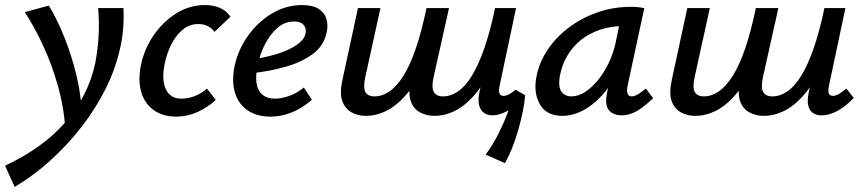

<svg xmlns="http://www.w3.org/2000/svg" viewBox="-74 -450 3418 759"><path d="M-16 289 -54 205Q17 172 77 129.5Q137 87 182 35.5Q227 -16 257.5 -74.5Q288 -133 302 -198Q312 -249 315.5 -304Q319 -359 314 -418H414Q416 -379 413 -339.5Q410 -300 401 -260Q383 -178 343.5 -99Q304 -20 248 52Q192 124 125 184.5Q58 245 -16 289ZM185 72Q180 -20 156 -106.5Q132 -193 97 -268.5Q62 -344 24 -402L119 -428Q153 -372 181.5 -300Q210 -228 228.5 -151Q247 -74 249 1Z M623 11Q570 11 534 -14.5Q498 -40 484.5 -85.5Q471 -131 483 -192Q496 -256 533 -310Q570 -364 622.5 -397Q675 -430 736 -430Q769 -430 795 -419Q821 -408 837 -384L774 -324Q761 -341 745 -348Q729 -355 710 -355Q675 -355 648 -332.5Q621 -310 603 -274Q585 -238 577 -198Q564 -133 582 -96.5Q600 -60 643 -60Q672 -60 699 -71.5Q726 -83 744 -100L779 -55Q748 -26 707.5 -7.5Q667 11 623 11Z M995 11Q941 11 904.5 -14Q868 -39 854.5 -85Q841 -131 854 -192Q868 -255 907 -309.5Q946 -364 1001.5 -397Q1057 -430 1120 -430Q1162 -430 1185.5 -415Q1209 -400 1216.5 -374.5Q1224 -349 1217 -320Q1206 -269 1163 -237Q1120 -205 1058 -187Q996 -169 926 -161L930 -216Q986 -225 1029.5 -239.5Q1073 -254 1100.5 -273.5Q1128 -293 1133 -315Q1136 -324 1134 -335.5Q1132 -347 1121.5 -356Q1111 -365 1089 -365Q1052 -365 1023.5 -340.5Q995 -316 975 -278Q955 -240 946 -198Q936 -157 939.5 -125.5Q943 -94 962 -77Q981 -60 1014 -60Q1038 -60 1068.5 -70.5Q1099 -81 1127 -104L1159 -56Q1136 -35 1109 -20Q1082 -5 1053.5 3Q1025 11 995 11Z M1643 8Q1612 8 1586 -6Q1560 -20 1549.5 -51Q1539 -82 1550 -136L1612 -418H1701L1640 -145Q1631 -104 1641 -86.5Q1651 -69 1677 -69Q1708 -69 1737 -89Q1766 -109 1792 -151.5Q1818 -194 1841 -260.5Q1864 -327 1883 -418H1942Q1918 -300 1885 -218.5Q1852 -137 1812 -87Q1772 -37 1729.5 -14.5Q1687 8 1643 8ZM1372 8Q1341 8 1315.5 -6Q1290 -20 1279 -51Q1268 -82 1280 -136L1341 -418H1430L1370 -145Q1361 -104 1370.5 -86.5Q1380 -69 1407 -69Q1437 -69 1466 -89Q1495 -109 1521.5 -151.5Q1548 -194 1570.5 -260.5Q1593 -327 1612 -418H1671Q1647 -300 1614 -218.5Q1581 -137 1541 -87Q1501 -37 1458.5 -14.5Q1416 8 1372 8ZM1922 195 1846 161Q1874 123 1895 81.5Q1916 40 1931 0.5Q1946 -39 1956 -70L2002 -74Q2000 -46 1993 -11Q1986 24 1975.5 61Q1965 98 1951.5 132.5Q1938 167 1922 195ZM1872 6Q1853 6 1839 -4Q1825 -14 1820 -34Q1815 -54 1821 -85L1894 -418H1966L1901 -111Q1897 -92 1900 -81.5Q1903 -71 1917 -71Q1926 -71 1937 -76.5Q1948 -82 1964 -95L2002 -74Q1969 -33 1935.5 -13.5Q1902 6 1872 6Z M2149 8Q2086 8 2060 -38Q2034 -84 2047 -149Q2058 -204 2091 -253.5Q2124 -303 2174.5 -341Q2225 -379 2287.5 -401Q2350 -423 2420 -423Q2438 -423 2450 -421.5Q2462 -420 2473 -418L2407 -111Q2399 -69 2423 -69Q2434 -69 2448.5 -77.5Q2463 -86 2479 -100L2508 -62Q2472 -27 2442.5 -10.5Q2413 6 2384 6Q2362 6 2346 -3Q2330 -12 2324.5 -32Q2319 -52 2326 -85L2361 -243L2409 -277Q2394 -215 2367 -162.5Q2340 -110 2304.5 -71.5Q2269 -33 2229 -12.5Q2189 8 2149 8ZM2185 -69Q2212 -69 2239 -86.5Q2266 -104 2290 -133.5Q2314 -163 2332 -200.5Q2350 -238 2359 -278L2380 -381L2427 -344Q2419 -346 2410 -346.5Q2401 -347 2392 -347Q2341 -347 2298 -332.5Q2255 -318 2222.5 -292Q2190 -266 2168.5 -229.5Q2147 -193 2139 -149Q2132 -105 2146 -87Q2160 -69 2185 -69Z M2945 8Q2914 8 2888 -6Q2862 -20 2851.5 -51Q2841 -82 2852 -136L2914 -418H3003L2942 -145Q2933 -104 2943 -86.5Q2953 -69 2979 -69Q3010 -69 3039 -89Q3068 -109 3094 -151.5Q3120 -194 3143 -260.5Q3166 -327 3185 -418H3244Q3220 -300 3187 -218.5Q3154 -137 3114 -87Q3074 -37 3031.5 -14.5Q2989 8 2945 8ZM2674 8Q2643 8 2617.5 -6Q2592 -20 2581 -51Q2570 -82 2582 -136L2643 -418H2732L2672 -145Q2663 -104 2672.5 -86.5Q2682 -69 2709 -69Q2739 -69 2768 -89Q2797 -109 2823.5 -151.5Q2850 -194 2872.5 -260.5Q2895 -327 2914 -418H2973Q2949 -300 2916 -218.5Q2883 -137 2843 -87Q2803 -37 2760.5 -14.5Q2718 8 2674 8ZM3174 6Q3155 6 3141 -2.5Q3127 -11 3121.5 -31Q3116 -51 3123 -85L3196 -418H3268L3203 -111Q3199 -92 3202 -81.5Q3205 -71 3219 -71Q3229 -71 3241.5 -78Q3254 -85 3272 -100L3301 -63Q3268 -28 3235.5 -11Q3203 6 3174 6Z"/></svg>

Font: Ysabeau Office SemiBold
Style: Italic
Weight: 600
Italic angle: -12°
Designer: Christian Thalmann (Catharsis Fonts)
Version: Version 2.001;gftools[0.9.30]; featfreeze: tnum,lnum,ss02